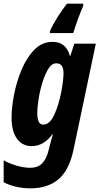

<svg xmlns="http://www.w3.org/2000/svg" viewBox="-47 -786 542 1046"><path d="M352 -606Q360 -633 377 -680Q394 -727 407 -755L406 -766H318Q293 -735 266.5 -693Q240 -651 225 -616V-606ZM156 -172Q156 -197 162.5 -241.5Q169 -286 182.5 -331.5Q196 -377 215 -409Q234 -441 260 -441Q299 -441 299 -388Q299 -348 286 -281Q273 -214 248.5 -160.5Q224 -107 188 -107Q156 -107 156 -172ZM353 32 475 -548H358L336 -481H334Q313 -558 240 -558Q182 -558 140 -515Q98 -472 70.5 -406Q43 -340 29.5 -270Q16 -200 16 -145Q16 -71 45.5 -30.5Q75 10 125 10Q191 10 238 -54H241Q235 -35 230.5 -17.5Q226 0 223 12L217 35Q207 78 183.5 103Q160 128 117 128Q80 128 38.5 115Q-3 102 -27 87V207Q-1 221 37.5 230.5Q76 240 120 240Q212 240 270.5 191.5Q329 143 353 32Z"/></svg>

Font: Noto Sans UI Condensed ExtraBold
Style: Italic
Weight: 800
Width: 3
Designer: Monotype Design Team
Foundry: Monotype Imaging Inc.
Version: 1.001